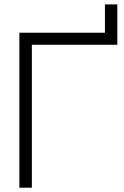

<svg xmlns="http://www.w3.org/2000/svg" viewBox="-20 -872 575 892"><path d="M128 0V-664H525V-851.5H467.5V-720H70V0Z"/></svg>

Font: Vela Sans Light
Style: Regular
Weight: 300
Designer: Principal design: Mikhail Sharanda - project Manrope.
Design modification: Ravid Balaliev
Foundry: Mikhail Sharanda
Version: Version 1.001